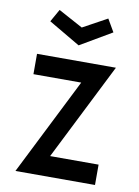

<svg xmlns="http://www.w3.org/2000/svg" viewBox="-82 -772 600 827"><g transform="rotate(10 218.0 -358.0)"><path d="M257 -424H48V-513H393L180 -89H392V0H44ZM80 -661 111 -716 218 -658 324 -716 356 -661 218 -580Z"/></g></svg>

Font: Lineal
Style: Regular
Weight: 400
Designer: Created by Frank Adebiaye with contributions from Anton Moglia & Ariel Martín Pérez
Created by Frank ADEBIAYE with FontF
Foundry: Velvetyne Type Foundry
Version: Version 2.000